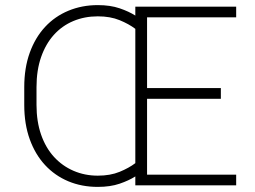

<svg xmlns="http://www.w3.org/2000/svg" viewBox="-20 -726 1000 752"><path d="M510 -35Q485 -19 448.5 -6.5Q412 6 363 6Q300 6 247.5 -16Q195 -38 156.5 -79.5Q118 -121 96.5 -180.5Q75 -240 75 -315V-385Q75 -460 96.5 -519.5Q118 -579 156.5 -620.5Q195 -662 248 -684Q301 -706 363 -706Q412 -706 448.5 -693.5Q485 -681 510 -665V-700H905V-658H556V-381H845V-339H556V-42H905V0H510ZM363 -38Q412 -38 448.5 -53Q485 -68 510 -87V-613Q485 -632 448.5 -647Q412 -662 363 -662Q311 -662 267 -643.5Q223 -625 191 -589.5Q159 -554 141 -502.5Q123 -451 123 -385V-315Q123 -250 141 -198.5Q159 -147 191.5 -111.5Q224 -76 268 -57Q312 -38 363 -38Z"/></svg>

Font: PT Root UI Web Light
Style: Regular
Weight: 300
Designer: Vitaly Kuzmin
Foundry: ParaType Ltd.
Version: Version 1.000W